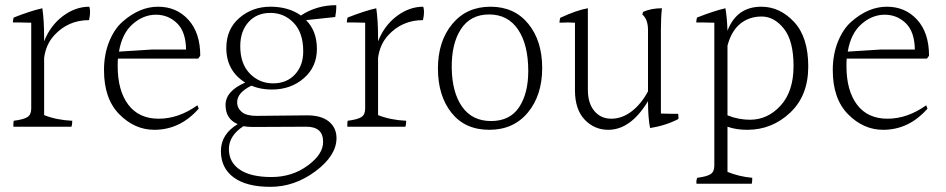

<svg xmlns="http://www.w3.org/2000/svg" viewBox="-20 -541 3664 744"><path d="M151 -394V-381Q175 -442 223.5 -478.5Q272 -515 326 -515Q329 -507 329 -494Q329 -481 325 -463Q244 -463 190 -404Q158 -369 151 -317V-95Q198 -76 260 -73Q260 -59 257 -50H32Q31 -59 33 -73Q72 -78 86.5 -87.5Q101 -97 101 -120V-453Q72 -454 55.5 -454Q39 -454 30 -454Q30 -464 33 -473Q99 -499 144 -509Q151 -463 151 -394Z M441 -341 568 -349H701Q700 -418 666 -451Q632 -484 584 -484Q536 -484 494.5 -448Q453 -412 441 -341ZM436 -285Q436 -190 477 -135.5Q518 -81 595 -81Q672 -81 745 -133L750 -120Q678 -38 578 -38Q502 -38 442.5 -98Q383 -158 383 -269Q383 -330 403 -379.5Q423 -429 455 -457Q521 -515 592.5 -515Q664 -515 710 -464.5Q756 -414 756 -325Q750 -316 748 -314H437Q436 -305 436 -285Z M923 -52Q867 -15 867 36.5Q867 88 909.5 116.5Q952 145 1032 145Q1112 145 1172.5 100.5Q1233 56 1232 8Q1232 -50 1167 -50L960 -49Q940 -49 923 -52ZM911 -362Q911 -294 948 -256Q985 -218 1038 -218Q1091 -218 1123 -252.5Q1155 -287 1155 -342Q1155 -414 1118 -452.5Q1081 -491 1028 -491Q975 -491 943 -455.5Q911 -420 911 -362ZM1171 -94Q1225 -94 1254.5 -70Q1284 -46 1284 -5Q1283 63 1202 123Q1121 183 1028 183Q935 183 885.5 146.5Q836 110 836 44.5Q836 -21 901 -60Q854 -80 854 -134Q854 -188 930 -221Q857 -267 857 -355Q857 -428 907.5 -471.5Q958 -515 1028 -515Q1098 -515 1146 -481Q1207 -521 1283 -521Q1283 -518 1283 -508.5Q1283 -499 1279 -475L1166 -463Q1208 -421 1208 -351.5Q1208 -282 1157.5 -238Q1107 -194 1033 -194Q990 -194 954 -209Q899 -182 899 -145Q899 -122 917 -107Q935 -92 974 -92L1167 -94Q1169 -94 1171 -94Z M1445 -394V-381Q1469 -442 1517.5 -478.5Q1566 -515 1620 -515Q1623 -507 1623 -494Q1623 -481 1619 -463Q1538 -463 1484 -404Q1452 -369 1445 -317V-95Q1492 -76 1554 -73Q1554 -59 1551 -50H1326Q1325 -59 1327 -73Q1366 -78 1380.5 -87.5Q1395 -97 1395 -120V-453Q1366 -454 1349.5 -454Q1333 -454 1324 -454Q1324 -464 1327 -473Q1393 -499 1438 -509Q1445 -463 1445 -394Z M2027 -266Q2027 -368 1987.5 -426.5Q1948 -485 1875.5 -485Q1803 -485 1766 -428Q1729 -371 1730.5 -276.5Q1732 -182 1771 -127Q1810 -72 1883 -72Q1956 -72 1991.5 -125.5Q2027 -179 2027 -266ZM1880.5 -515Q1973 -515 2027 -449Q2081 -383 2081 -277.5Q2081 -172 2025.5 -105Q1970 -38 1876 -38Q1782 -38 1729.5 -104Q1677 -170 1677 -275.5Q1677 -381 1732.5 -448Q1788 -515 1880.5 -515Z M2541 -427V-101Q2570 -100 2585 -100Q2600 -100 2608 -100Q2609 -92 2609 -87.5Q2609 -83 2609 -80Q2559 -54 2499 -45Q2491 -85 2491 -149Q2424 -38 2337 -38Q2283 -38 2245.5 -77.5Q2208 -117 2208 -191V-453Q2196 -454 2181 -454Q2166 -454 2148 -453Q2148 -463 2151 -472Q2216 -502 2258 -509V-193Q2258 -141 2283 -111Q2308 -81 2349 -81Q2390 -81 2427 -109Q2464 -137 2491 -187V-425Q2491 -466 2469 -485Q2471 -493 2472 -495Q2503 -509 2545 -509Q2541 -473 2541 -427Z M2886 -77Q2955 -77 3005 -132Q3055 -187 3055 -285Q3055 -383 3017.5 -430Q2980 -477 2931.5 -477Q2883 -477 2848.5 -449Q2814 -421 2799 -364V-94Q2842 -77 2886 -77ZM2748 101V-453Q2717 -454 2701.5 -454Q2686 -454 2678 -454Q2678 -464 2681 -473Q2747 -499 2791 -509Q2797 -476 2799 -422Q2835 -515 2930 -515Q3002 -515 3057 -456Q3112 -397 3112 -283.5Q3112 -170 3041.5 -104Q2971 -38 2876 -38Q2832 -38 2799 -50V125Q2842 143 2895 148Q2895 165 2893 171H2679Q2677 158 2682 148Q2720 143 2734 133.5Q2748 124 2748 101Z M3265 -341 3392 -349H3525Q3524 -418 3490 -451Q3456 -484 3408 -484Q3360 -484 3318.5 -448Q3277 -412 3265 -341ZM3260 -285Q3260 -190 3301 -135.5Q3342 -81 3419 -81Q3496 -81 3569 -133L3574 -120Q3502 -38 3402 -38Q3326 -38 3266.5 -98Q3207 -158 3207 -269Q3207 -330 3227 -379.5Q3247 -429 3279 -457Q3345 -515 3416.5 -515Q3488 -515 3534 -464.5Q3580 -414 3580 -325Q3574 -316 3572 -314H3261Q3260 -305 3260 -285Z"/></svg>

Font: Halant Light
Style: Regular
Weight: 300
Designer: Hitesh Malaviya (Devanagari), Satya Rajpurohit (Latin)
Foundry: Indian Type Foundry
Version: Version 1.101;PS 1.0;hotconv 1.0.78;makeotf.lib2.5.61930; tt